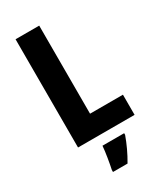

<svg xmlns="http://www.w3.org/2000/svg" viewBox="-230 -888 925 1097"><g transform="rotate(-30 232.5 -339.5)"><path d="M71 -93H444V-226H227V-807H71ZM340 -21V-32H197C194 9 182 78 174 115V128H270C299 79 322 29 340 -21Z"/></g></svg>

Font: Noto Sans Kannada UI Condensed ExtraBold
Style: Regular
Weight: 800
Width: 3
Designer: Jelle Bosma - Monotype Design Team
Foundry: Monotype Imaging Inc.
Version: Version 2.005